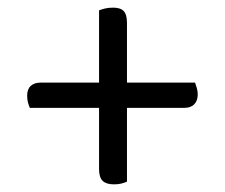

<svg xmlns="http://www.w3.org/2000/svg" viewBox="-20 -548 588 502"><path d="M462 -266H58Q55 -273 53 -280.5Q51 -288 51 -298Q51 -315 60.5 -323.5Q70 -332 86 -332H490Q492 -326 494.5 -318Q497 -310 497 -301Q497 -285 488 -275.5Q479 -266 462 -266ZM312 -488V-73Q305 -70 297 -68Q289 -66 278 -66Q258 -66 248.5 -75Q239 -84 239 -106V-521Q247 -524 255.5 -526Q264 -528 276 -528Q295 -528 303.5 -519Q312 -510 312 -488Z"/></svg>

Font: Baloo Tamma 2
Style: Regular
Weight: 400
Designer: Divya Kowshik, Shuchita Grover and Ek Type
Foundry: Ek Type
Version: Version 1.700